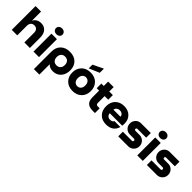

<svg xmlns="http://www.w3.org/2000/svg" viewBox="286 -2393 4222 4222"><g transform="rotate(45 2397.5 -282.0)"><path d="M59.1 0V-740.2H230V-456.1Q254.4 -506.8 302.2 -535.4Q350.1 -564 413.1 -564Q509.3 -564 565.7 -499.8Q622.1 -435.5 622.1 -324.2V0H451.2V-304.2Q451.2 -359.9 421.6 -391.4Q392.1 -422.9 342.8 -422.9Q290.5 -422.9 260.3 -389.4Q230 -356 230 -295.9V0Z M734.9 0V-558.1H905.8V0ZM718.8 -714.8Q718.8 -753.9 747.1 -779.5Q775.4 -805.2 820.8 -805.2Q866.2 -805.2 894.5 -779.5Q922.9 -753.9 922.9 -714.8Q922.9 -676.3 894.5 -651.1Q866.2 -626 820.8 -626Q775.4 -626 747.1 -651.1Q718.8 -676.3 718.8 -714.8Z M1338.4 6.8Q1237.3 6.8 1183.6 -57.1V266.1H1013.2V-278.8Q1013.2 -410.2 1092.8 -487.5Q1172.4 -564.9 1306.2 -564.9Q1441.4 -564.9 1520.3 -487.8Q1599.1 -410.6 1599.1 -278.8Q1599.1 -151.9 1527.3 -72.5Q1455.6 6.8 1338.4 6.8ZM1214.1 -378.4Q1180.2 -341.8 1180.2 -278.8Q1180.2 -215.8 1214.1 -179.4Q1248 -143.1 1306.2 -143.1Q1364.3 -143.1 1398.2 -179.4Q1432.1 -215.8 1432.1 -278.8Q1432.1 -341.8 1398.2 -378.4Q1364.3 -415 1306.2 -415Q1248 -415 1214.1 -378.4Z M1952.1 6.8Q1821.3 6.8 1741.7 -72Q1662.1 -150.9 1662.1 -278.8Q1662.1 -406.7 1741.7 -485.8Q1821.3 -564.9 1952.1 -564.9Q2082 -564.9 2161.6 -485.8Q2241.2 -406.7 2241.2 -278.8Q2241.2 -150.9 2161.6 -72Q2082 6.8 1952.1 6.8ZM2067.4 -278.8Q2067.4 -343.8 2034.9 -380.4Q2002.4 -417 1952.1 -417Q1901.9 -417 1869.1 -380.1Q1836.4 -343.3 1836.4 -278.8Q1836.4 -214.4 1868.9 -178.2Q1901.4 -142.1 1952.1 -142.1Q2002.9 -142.1 2035.2 -178.2Q2067.4 -214.4 2067.4 -278.8ZM1854.5 -598.1V-713.9L2095.2 -830.1V-701.2Z M2646 0H2568.8Q2467.3 0 2414.6 -50.3Q2361.8 -100.6 2361.8 -209V-414.1H2287.1V-558.1H2361.8V-694.8H2533.2V-558.1H2645V-414.1H2533.2V-206.1Q2533.2 -173.3 2546.4 -160.2Q2559.6 -147 2591.8 -147H2646Z M2993.7 6.8Q2865.7 6.8 2789.1 -71.8Q2712.4 -150.4 2712.4 -278.8Q2712.4 -410.2 2789.8 -487.5Q2867.2 -564.9 2993.7 -564.9Q3119.1 -564.9 3195.3 -490.5Q3271.5 -416 3271.5 -293.9Q3271.5 -256.3 3266.6 -228H2879.4Q2882.3 -181.2 2911.1 -155.5Q2939.9 -129.9 2985.8 -129.9Q3050.3 -129.9 3076.7 -178.2H3257.8Q3232.9 -87.4 3165.8 -40.3Q3098.6 6.8 2993.7 6.8ZM2880.9 -339.8H3098.6Q3099.1 -379.4 3069.1 -404.8Q3039.1 -430.2 2993.7 -430.2Q2946.8 -430.2 2915.8 -404.8Q2884.8 -379.4 2880.9 -339.8Z M3370.1 0V-144H3649.4Q3665 -144 3674.6 -152.8Q3684.1 -161.6 3684.1 -175.8Q3684.1 -190.4 3674.6 -199.7Q3665 -209 3649.4 -209H3521.5Q3449.2 -209 3399.7 -259.5Q3350.1 -310.1 3350.1 -383.8Q3350.1 -456.5 3399.7 -507.3Q3449.2 -558.1 3521.5 -558.1H3825.2V-414.1H3556.2Q3540.5 -414.1 3531 -405.5Q3521.5 -397 3521.5 -382.8Q3521.5 -369.1 3531 -361.1Q3540.5 -353 3556.2 -353H3681.2Q3754.4 -353 3804.9 -302Q3855.5 -251 3855.5 -176.8Q3855.5 -102.5 3804.7 -51.3Q3753.9 0 3681.2 0Z M3962.9 0V-558.1H4133.8V0ZM3946.8 -714.8Q3946.8 -753.9 3975.1 -779.5Q4003.4 -805.2 4048.8 -805.2Q4094.2 -805.2 4122.6 -779.5Q4150.9 -753.9 4150.9 -714.8Q4150.9 -676.3 4122.6 -651.1Q4094.2 -626 4048.8 -626Q4003.4 -626 3975.1 -651.1Q3946.8 -676.3 3946.8 -714.8Z M4261.2 0V-144H4540.5Q4556.2 -144 4565.7 -152.8Q4575.2 -161.6 4575.2 -175.8Q4575.2 -190.4 4565.7 -199.7Q4556.2 -209 4540.5 -209H4412.6Q4340.3 -209 4290.8 -259.5Q4241.2 -310.1 4241.2 -383.8Q4241.2 -456.5 4290.8 -507.3Q4340.3 -558.1 4412.6 -558.1H4716.3V-414.1H4447.3Q4431.6 -414.1 4422.1 -405.5Q4412.6 -397 4412.6 -382.8Q4412.6 -369.1 4422.1 -361.1Q4431.6 -353 4447.3 -353H4572.3Q4645.5 -353 4696 -302Q4746.6 -251 4746.6 -176.8Q4746.6 -102.5 4695.8 -51.3Q4645 0 4572.3 0Z"/></g></svg>

Font: Biathlonist
Style: Bold
Weight: 700
Designer: Go4gold
Foundry: Go4gold
Version: Version 3.010;FEAKit 1.0